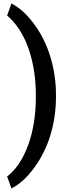

<svg xmlns="http://www.w3.org/2000/svg" viewBox="-20 -816 393 1062"><path d="M289.6 -281.2Q289.6 -172.9 259.8 -72Q230 28.8 169.4 111.6Q108.9 194.3 43 226.1L19.5 160.2Q92.8 103.5 135.5 -12.9Q178.2 -129.4 178.2 -278.8V-290Q178.2 -425.8 141.1 -537.4Q104 -648.9 34.7 -716.3L19.5 -730L43 -796.4Q105.5 -766.1 164.1 -689Q222.7 -611.8 253.9 -516.4Q285.2 -420.9 289.1 -319.3Z"/></svg>

Font: Vazir Medium FD
Style: Medium-FD
Weight: 500
Designer: Saber Rastikerdar
Foundry: Saber Rastikerdar
Version: Version 30.0.0